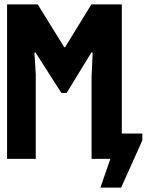

<svg xmlns="http://www.w3.org/2000/svg" viewBox="-20 -720 665 870"><path d="M395 -373 400 -482H394L282 -299H258L141 -482H136L142 -384V0H12V-700H151L271 -506H275L394 -700H532V-115H625V-84L529 130H435L480 0H395Z"/></svg>

Font: PT Mono
Style: Bold
Weight: 700
Monospace: yes
Designer: A.Korolkova, I.Chaeva
Foundry: ParaType Ltd
Version: Version 1.000 OFL